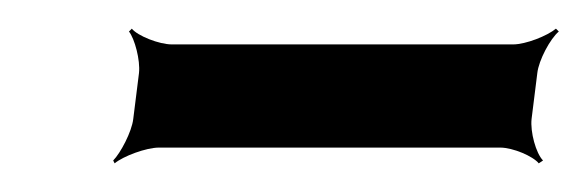

<svg xmlns="http://www.w3.org/2000/svg" viewBox="-20 -353 410 134"><path d="M351 -270 355 -302C356 -311 364 -326 370 -331L368 -333C362 -328 347 -322 338 -322H100C91 -322 76 -328 72 -333L70 -331C74 -326 78 -311 77 -302L73 -270C72 -261 64 -246 59 -241L60 -239C66 -244 82 -250 91 -250H329C338 -250 352 -244 356 -239L359 -241C354 -246 350 -261 351 -270Z"/></svg>

Font: Gamestation Storm Oblique 
Style: Italic
Weight: 400
Designer: Jonas Hecksher
Foundry: Jonas Hecksher, Playtypeª, e-types AS
Version: Version 1.003